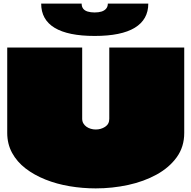

<svg xmlns="http://www.w3.org/2000/svg" viewBox="-20 -1013 1060 1063"><path d="M20 -750Q20 -700 20 -647.5Q20 -595 20 -542Q20 -489 20 -436Q20 -396 20 -355.5Q20 -315 20 -277Q20 -216 47 -166.5Q74 -117 121.5 -80.5Q169 -44 231.5 -19Q294 6 365.5 18Q437 30 510 30Q602 30 689.5 11Q777 -8 847 -46.5Q917 -85 958.5 -142.5Q1000 -200 1000 -277Q1000 -353 1000 -433.5Q1000 -514 1000 -594Q1000 -674 1000 -750H585Q585 -695 585 -644Q585 -593 585 -545Q585 -497 585 -450Q585 -403 585 -355Q585 -326 562 -311Q539 -296 510 -296Q496 -296 482.5 -300Q469 -304 458.5 -311.5Q448 -319 441.5 -330Q435 -341 435 -356Q435 -451 435 -546Q435 -641 435 -750ZM208 -993H432Q432 -976 440.5 -965Q449 -954 465.5 -949Q482 -944 504 -944Q526 -944 542 -949Q558 -954 567.5 -965Q577 -976 577 -993H801Q801 -905 726.5 -859.5Q652 -814 504 -814Q357 -814 282.5 -859Q208 -904 208 -993Z"/></svg>

Font: Climate Crisis
Style: Regular
Weight: 400
Version: Version 1.003